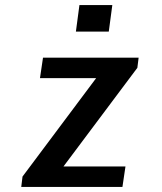

<svg xmlns="http://www.w3.org/2000/svg" viewBox="-20 -739 640 759"><path d="M64 0 69 -41 360 -430H138L150 -511H528L523 -471L231 -81H476L464 0ZM280 -614 294 -719H424L410 -614Z"/></svg>

Font: Chivo Mono Medium
Style: Italic
Weight: 500
Italic angle: -8.05°
Monospace: yes
Designer: Hector Gatti
Foundry: Omnibus-Type
Version: Version 1.008